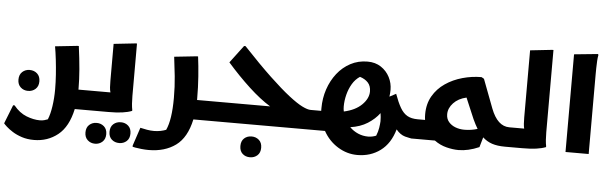

<svg xmlns="http://www.w3.org/2000/svg" viewBox="-97 -977 4621 1453"><g transform="rotate(5 2214.0 -250.5)"><path d="M28 12Q72 66 126 87Q180 108 228 108Q246 108 261 104Q276 100 288 95Q305 54 314 -7.5Q323 -69 323 -135Q323 -189 319 -246.5Q315 -304 308.5 -359.5Q302 -415 294 -460L462 -478H473Q486 -382 492.5 -303Q499 -224 499 -162Q499 -155 499 -149H628V-20L608 0H484Q455 136 377.5 198Q300 260 196 260Q145 260 104 246.5Q63 233 33 214Q3 195 -15.5 178Q-34 161 -39 154L17 12ZM119 -106Q86 -106 63 -127Q40 -148 40 -185Q40 -223 63 -244Q86 -265 119 -265Q153 -265 176 -244Q199 -223 199 -185Q199 -148 176 -127Q153 -106 119 -106Z M608 0V-129L628 -149H742Q737 -165 735.5 -187Q734 -209 734 -236V-517L899 -535H910V-186Q910 -166 910 -136.5Q910 -107 912 -78.5Q914 -50 918 -32V-24Q888 -12 845 -6Q802 0 739 0ZM761 148Q761 110 784 89.5Q807 69 841 69Q874 69 897 89.5Q920 110 920 148Q920 186 897 206.5Q874 227 841 227Q807 227 784 206.5Q761 186 761 148ZM580 169Q580 131 603 110.5Q626 90 659 90Q692 90 715 110.5Q738 131 738 169Q738 206 715 227Q692 248 659 248Q626 248 603 227Q580 206 580 169Z M991 98Q1017 104 1043 108.5Q1069 113 1095 113Q1122 113 1146 108Q1170 103 1187 96Q1224 17 1224 -150Q1224 -236 1216 -313.5Q1208 -391 1199 -460L1368 -478H1379Q1388 -409 1394 -327.5Q1400 -246 1400 -162Q1400 -155 1400 -149H1536V-20L1516 0H1385Q1355 140 1272.5 200Q1190 260 1067 260Q1041 260 1013 257Q985 254 965 250.5Q945 247 945 246V236Z M1516 0V-129L1536 -149H1955Q1878 -196 1791.5 -276Q1705 -356 1619 -454L1719 -587H1730Q1852 -457 1942 -372Q2032 -287 2095 -238Q2158 -189 2198.5 -169Q2239 -149 2263 -149H2290V-20L2270 0ZM1757 169Q1757 131 1779.5 110.5Q1802 90 1836 90Q1869 90 1892 110.5Q1915 131 1915 169Q1915 207 1892 227.5Q1869 248 1836 248Q1802 248 1779.5 227.5Q1757 207 1757 169Z M3076 -149V-22L3056 0Q3030 0 2992.5 -10.5Q2955 -21 2924 -59Q2893 50 2818.5 105Q2744 160 2644 160Q2565 160 2495.5 117Q2426 74 2385 0H2250V-125L2270 -149H2343Q2343 -159 2343 -169Q2343 -245 2366 -313.5Q2389 -382 2431 -435.5Q2473 -489 2531.5 -520Q2590 -551 2661 -551Q2720 -551 2763 -522.5Q2806 -494 2829 -449Q2852 -404 2852 -353Q2852 -327 2848 -301L2897 -327Q2920 -263 2943 -223.5Q2966 -184 2997 -166.5Q3028 -149 3076 -149ZM2510 -197Q2510 -177 2514 -159Q2601 -178 2649.5 -226Q2698 -274 2698 -327Q2698 -369 2675 -394Q2652 -419 2613 -431Q2578 -408 2555.5 -370Q2533 -332 2521.5 -286.5Q2510 -241 2510 -197ZM2797 -109Q2797 -142 2792 -171Q2758 -125 2703.5 -90.5Q2649 -56 2573 -45Q2601 -17 2637 -1.5Q2673 14 2713 14Q2744 14 2774 2Q2787 -30 2791.5 -59Q2796 -88 2797 -109Z M3752 0Q3694 0 3653.5 -13.5Q3613 -27 3582 -56L3560 20Q3477 56 3403 56Q3361 56 3311.5 43.5Q3262 31 3220 0H3036V-129L3056 -149H3132Q3129 -170 3129 -192Q3129 -271 3163.5 -330.5Q3198 -390 3256 -429.5Q3314 -469 3385.5 -489Q3457 -509 3530 -509L3549 -498L3632 -279Q3682 -149 3772 -149V-20ZM3295 -207Q3295 -172 3315 -148.5Q3335 -125 3366.5 -113Q3398 -101 3434 -101Q3461 -101 3486.5 -105Q3512 -109 3534 -116Q3525 -131 3515.5 -149Q3506 -167 3497 -187L3430 -345Q3368 -331 3331.5 -292Q3295 -253 3295 -207Z M3752 0V-129L3772 -149H3885Q3881 -164 3879.5 -185.5Q3878 -207 3878 -233V-743L4043 -761H4054V-186Q4054 -166 4054 -136.5Q4054 -107 4056 -78.5Q4058 -50 4062 -32V-24Q4032 -12 3989 -6Q3946 0 3883 0Z M4212 -742 4393 -760 4396 -752Q4392 -734 4390.5 -707Q4389 -680 4388.5 -652Q4388 -624 4388 -604V0H4212Z"/></g></svg>

Font: Kufam
Style: Bold Italic
Weight: 700
Italic angle: -11°
Designer: Artur Schmal
Foundry: Original Type
Version: Version 1.301; ttfautohint (v1.8.3)